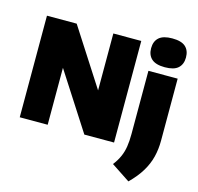

<svg xmlns="http://www.w3.org/2000/svg" viewBox="-142 -964 1390 1351"><g transform="rotate(15 553.0 -288.0)"><path d="M54.5 0V-740H271L571 -274H538V-740H741.5V0H525L225 -466H258V0ZM909.5 238 773.5 148Q801 112 816.5 77Q832 42 838.2 1.8Q844.5 -38.5 844.5 -90V-550H1057.5V-98Q1057.5 -35.5 1043.5 20.5Q1029.5 76.5 997.2 130Q965 183.5 909.5 238ZM948.5 -604Q883 -604 852.2 -631.5Q821.5 -659 821.5 -709Q821.5 -759.5 852.2 -786.8Q883 -814 948.5 -814Q1015 -814 1045.2 -786.8Q1075.5 -759.5 1075.5 -709Q1075.5 -659 1045.2 -631.5Q1015 -604 948.5 -604Z"/></g></svg>

Font: Encode Sans Condensed Thin Black
Style: Regular
Weight: 900
Version: Version 3.002